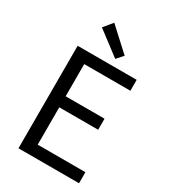

<svg xmlns="http://www.w3.org/2000/svg" viewBox="-230 -1080 1050 1189"><g transform="rotate(30 294.5 -485.0)"><path d="M101 0V-733H523V-655H193V-425H471V-346H193V-79H534V0ZM343 -779 174 -907 226 -970 384 -825Z"/></g></svg>

Font: Chocolate Classical Sans
Style: Regular
Weight: 400
Designer: 田海東、宇文滿月
Foundry: Moonlit Owen
Version: Version 1.001